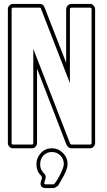

<svg xmlns="http://www.w3.org/2000/svg" viewBox="-20 -753 541 975"><path d="M168 -405V-27Q168 -16 160.5 -8Q153 0 142 0H46Q35 0 27.5 -8Q20 -16 20 -27V-706Q20 -717 27.5 -725Q35 -733 46 -733H182Q201 -733 206 -715V-716Q233 -645 261 -575Q289 -505 316 -434V-706Q316 -717 324 -725Q332 -733 343 -733H438Q448 -733 455.5 -724.5Q463 -716 463 -706V-27Q463 -17 455.5 -8.5Q448 0 438 0H343Q335 0 328 -5Q321 -10 318 -18V-17ZM343 -19H438Q445 -19 445 -27V-706Q445 -714 438 -714H343Q335 -714 335 -706V-331L188 -709Q188 -714 182 -714H46Q39 -714 39 -706V-27Q39 -19 46 -19H142Q149 -19 149 -27V-505L336 -24Q338 -19 343 -19ZM210 202Q200 202 193 196.5Q186 191 186 180Q186 172 189.5 163.5Q193 155 193 146Q191 144 190 142Q189 140 188 138Q175 126 170 111.5Q165 97 165 80Q165 48 187.5 24Q210 0 243 0Q276 0 299.5 23.5Q323 47 323 80Q323 94 317.5 109Q312 124 304.5 138Q297 152 289 165.5Q281 179 275 190Q271 192 264 197Q257 202 252 202ZM252 183Q255 183 263.5 171Q272 159 281 142Q290 125 297 108Q304 91 304 80Q304 54 286.5 36.5Q269 19 243 19Q217 19 200.5 37Q184 55 184 80Q184 97 188.5 106Q193 115 198 121Q203 127 207.5 132Q212 137 212 146Q212 154 208.5 162.5Q205 171 205 179Q205 183 210 183Z"/></svg>

Font: RonaldsonGothicLicht
Style: Regular
Weight: 400
Designer: Mr. Robertson for MacKellar, Smiths & Jordan Co. Philadelphia
Foundry: CAT-Fonts Peter Wiegel
Version: 1.000